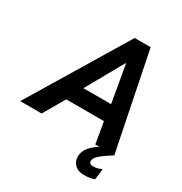

<svg xmlns="http://www.w3.org/2000/svg" viewBox="-254 -874 1173 1235"><g transform="rotate(30 332.0 -256.5)"><path d="M388.2 -719.7H506.8L652.3 0H651.9Q598.6 32.7 568.6 58.1Q538.6 83.5 538.6 106.4Q538.6 117.2 546.4 123.3Q554.2 129.4 570.3 129.4Q586.4 129.4 604 124.3Q621.6 119.1 632.3 113.3L622.1 194.8Q608.4 200.7 585.4 203.9Q562.5 207 545.9 207Q502.9 207 477.8 183.8Q452.6 160.6 452.6 123.5Q452.6 113.8 455.1 100.6Q460.9 72.8 482.4 48.6Q503.9 24.4 541 0H511.2L484.4 -157.7H204.1L112.8 0H-46.4ZM469.7 -275.4 421.9 -549.8H418L264.2 -275.4Z"/></g></svg>

Font: Reddit Sans Fudge
Style: Bold
Weight: 700
Italic angle: -11.25°
Designer: Stephen Hutchings
Version: Version 1.013